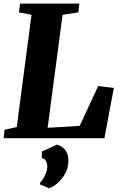

<svg xmlns="http://www.w3.org/2000/svg" viewBox="-22 -763 664 1060"><path d="M-2 0 3.5 -47 70.5 -61.5 152 -681.5 82.5 -694.5 89 -743H416L410.5 -694.5L323.5 -681.5L241 -57.5L418 -68L520 -288L606.5 -277.5L554.5 0ZM198.5 255 199.5 244.5Q207 239 216.5 223.5Q226 208 233 189.2Q240 170.5 239 154Q238.5 138.5 231.2 125.2Q224 112 209 110V73.5L294 35Q327.5 47.5 341.5 69.8Q355.5 92 355.5 126Q355.5 162.5 338.5 193.8Q321.5 225 297 246.8Q272.5 268.5 249.5 276.5Z"/></svg>

Font: Merriweather 36pt Black
Style: Italic
Weight: 900
Italic angle: -7.8°
Version: Version 2.101